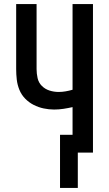

<svg xmlns="http://www.w3.org/2000/svg" viewBox="-20 -755 540 950"><path d="M277 175V-88H339V-225Q317 -220 294 -216.5Q271 -213 248 -213Q222 -213 196 -218.5Q170 -224 146.5 -236Q123 -248 104.5 -267Q86 -286 76 -310.5Q66 -335 63 -361Q60 -387 60 -413V-735H161V-413Q161 -391 166 -368.5Q171 -346 187 -330Q203 -314 225 -307Q247 -300 270 -300Q287 -300 304.5 -303Q322 -306 339 -311V-735H440V0H365V175Z"/></svg>

Font: Iosevka SS04 Semibold
Style: Regular
Weight: 600
Monospace: yes
Designer: Belleve Invis
Foundry: Belleve Invis
Version: Version 19.0.0; ttfautohint (v1.8.4)